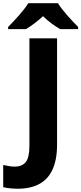

<svg xmlns="http://www.w3.org/2000/svg" viewBox="-96 -951 503 1187"><path d="M79.1 -931.2C51.3 -885.7 -9.3 -820.8 -45.9 -784.2V-771H64.9C101.6 -793.9 134.3 -817.9 169.9 -851.1C203.1 -817.9 241.2 -791 275.9 -771H387.2V-784.2C353 -818.4 289.1 -886.2 262.2 -931.2ZM18.1 215.8C64.5 215.8 106 207 142.1 189C213.9 153.3 256.8 75.2 256.8 -57.1V-713.9H85.9V-48.8C85.9 -1 78.1 32.2 63 51.3C47.9 69.8 24.9 79.1 -4.9 79.1C-32.7 79.1 -56.2 72.8 -76.2 68.8V206.1C-54.7 211.4 -23.4 215.8 18.1 215.8Z"/></svg>

Font: Noto Reveo Sans
Style: Regular
Weight: 800
Designer: Monotype Design Team
Foundry: Monotype Imaging Inc.
Version: Version 2.007